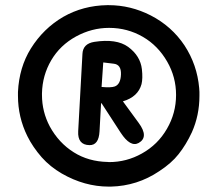

<svg xmlns="http://www.w3.org/2000/svg" viewBox="-20 -815 835 730"><path d="M372.6 -577.6 412.1 -572.8Q441.4 -569.8 439.9 -531.7Q438.5 -494.6 416.5 -486.3Q401.9 -481 366.2 -484.4ZM467.3 -636.7Q422.9 -668.9 338.4 -655.8Q295.4 -648.9 293.5 -610.4L277.3 -316.4Q274.4 -264.2 319.8 -263.2Q355.5 -262.2 358.4 -315.4L364.3 -422.9Q365.7 -421.4 366.2 -422.4L438.5 -311Q475.6 -253.9 507.3 -271.5Q546.9 -293.9 507.3 -347.7L447.3 -429.7Q504.9 -446.8 518.1 -495.1Q523.4 -516.6 519.5 -551.8Q513.7 -602.5 467.3 -636.7ZM387.2 -795.4Q295.9 -793.9 220.7 -751Q145 -707 97.2 -630.4Q52.7 -558.6 48.3 -465.3Q48.3 -458 48.3 -450.7Q48.3 -369.6 84 -297.4Q104.5 -255.9 138.7 -216.8Q170.9 -180.7 214.8 -155.3Q301.3 -105.5 393.6 -105.5Q397.5 -105.5 401.4 -105.5Q502 -107.9 585.4 -164.1Q631.8 -194.3 658.7 -228.5Q687.5 -264.6 709.5 -312Q738.3 -376.5 738.3 -450.7Q738.8 -465.8 737.3 -480.5Q729.5 -568.8 681.6 -642.1Q632.8 -715.3 553.2 -756.3Q476.6 -795.4 393.1 -795.4Q390.1 -795.4 387.2 -795.4ZM395 -709Q464.4 -709 523.4 -674.8Q580.6 -641.6 615.7 -580.6Q649.4 -522 649.4 -454.1Q649.4 -384.8 614.7 -325.2Q580.1 -265.1 519.5 -231.4Q461.4 -198.7 394.5 -198.7Q392.1 -199.2 389.6 -199.2Q316.4 -200.7 260.7 -235.8Q203.6 -271.5 169.4 -334Q139.6 -390.1 139.6 -454.1Q139.6 -457 139.6 -460.4Q141.1 -528.3 174.8 -585.9Q208.5 -643.1 269 -676.3Q329.1 -709 394.5 -709Z"/></svg>

Font: Comic Relief
Style: Regular
Weight: 400
Designer: Jeff Davis
Foundry: Loudifier
Version: Version 1.200; ttfautohint (v1.8.4.7-5d5b)